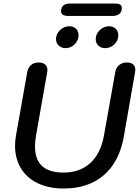

<svg xmlns="http://www.w3.org/2000/svg" viewBox="-20 -1067 793 1097"><path d="M66 -234Q66 -265 72 -296L136 -657Q141 -682 158 -696Q175 -710 201 -710Q224 -710 237.5 -698.5Q251 -687 251 -668Q251 -661 250 -657L186 -293Q180 -259 180 -230Q180 -81 342 -81Q437 -81 496.5 -136Q556 -191 574 -293L639 -657Q643 -681 661 -695.5Q679 -710 705 -710Q728 -710 740.5 -699Q753 -688 753 -669Q753 -661 752 -657L688 -290Q663 -144 574 -67Q485 10 344 10Q259 10 196 -20Q133 -50 99.5 -105.5Q66 -161 66 -234ZM300 -843Q300 -873 323 -895Q346 -917 377 -917Q400 -917 414.5 -902.5Q429 -888 429 -866Q429 -837 407 -814.5Q385 -792 355 -792Q331 -792 315.5 -807Q300 -822 300 -843ZM527 -843Q527 -873 550 -895Q573 -917 603 -917Q627 -917 641.5 -902.5Q656 -888 656 -865Q656 -836 633.5 -814Q611 -792 581 -792Q557 -792 542 -806.5Q527 -821 527 -843ZM329 -1003Q329 -1047 382 -1047H635Q655 -1047 665.5 -1041.5Q676 -1036 676 -1021Q676 -999 662 -987.5Q648 -976 622 -976H370Q329 -976 329 -1003Z"/></svg>

Font: Kodchasan SemiBold
Style: Italic
Weight: 600
Italic angle: -10°
Version: Version 1.000; ttfautohint (v1.6)